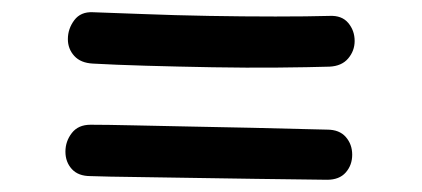

<svg xmlns="http://www.w3.org/2000/svg" viewBox="-20 -481 690 314"><path d="M132 -377Q112 -378 101.5 -389.5Q91 -401 91 -417Q91 -434 101.5 -448Q112 -462 132 -461Q164 -460 214.5 -458Q265 -456 321.5 -455Q378 -454 430.5 -454Q483 -454 519 -455Q539 -456 549.5 -443.5Q560 -431 560 -414Q560 -398 549.5 -385.5Q539 -373 519 -372Q486 -371 435 -370.5Q384 -370 327.5 -371Q271 -372 219 -373.5Q167 -375 132 -377ZM128 -193Q108 -193 97.5 -204.5Q87 -216 87 -233Q87 -250 97.5 -263.5Q108 -277 128 -277Q154 -277 198 -276Q242 -275 293.5 -274Q345 -273 392.5 -272Q440 -271 473.5 -270Q507 -269 515 -269Q535 -269 545.5 -257Q556 -245 556 -228Q556 -211 545.5 -199Q535 -187 515 -187Q509 -187 477 -187.5Q445 -188 398 -188.5Q351 -189 299.5 -190Q248 -191 202 -191.5Q156 -192 128 -193Z"/></svg>

Font: Playpen Sans Thai
Style: Regular
Weight: 400
Designer: Sirin Gunkloy, Laura Meseguer, Veronika Burian, José Scaglione
Foundry: TypeTogether
Version: Version 2.000